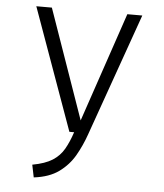

<svg xmlns="http://www.w3.org/2000/svg" viewBox="-53 -585 722 846"><g transform="rotate(5 307.5 -162.0)"><path d="M542.1 -538.5 349.7 4.6Q332.3 54.4 306.7 99Q281 143.6 238.5 174.6Q195.9 205.6 127.7 213.8L116.4 158.5Q172.8 148.2 204.9 127.7Q236.9 107.2 255.1 75.4Q273.3 43.6 287.7 0H266.7L73.3 -538.5H142.1L311.8 -54.4L475.9 -538.5Z"/></g></svg>

Font: Fira Code Light
Style: Regular
Weight: 300
Monospace: yes
Designer: Carrois Corporate, Edenspiekermann AG, Nikita Prokopov
Foundry: Carrois Corporate, Edenspiekermann AG, Nikita Prokopov
Version: Version 6.000; ttfautohint (v1.8.2) -l 8 -r 50 -G 200 -x 14 